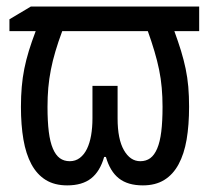

<svg xmlns="http://www.w3.org/2000/svg" viewBox="-20 -556 640 586"><path d="M185.1 9.8Q146.5 9.8 119.6 -6.8Q92.8 -23.4 75.9 -54.7Q59.1 -85.9 51.5 -130.1Q43.9 -174.3 43.9 -230Q43.9 -262.7 46.4 -291Q48.8 -319.3 54.2 -346.2Q59.6 -373 68.1 -400.9Q76.7 -428.7 88.9 -460.9H8.8V-497.1L74.2 -536.1H587.9V-460.9H512.2Q523.9 -428.7 532.5 -400.9Q541 -373 546.6 -346.2Q552.2 -319.3 554.7 -291Q557.1 -262.7 557.1 -230Q557.1 -174.3 549.6 -130.1Q542 -85.9 525.1 -54.7Q508.3 -23.4 481.4 -6.8Q454.6 9.8 416 9.8Q370.1 9.8 343 -11.5Q315.9 -32.7 303.2 -77.1H297.9Q285.2 -32.7 258.1 -11.5Q231 9.8 185.1 9.8ZM476.1 -230Q476.1 -260.3 473.6 -288.1Q471.2 -315.9 465.6 -343.3Q460 -370.6 451.4 -399.4Q442.9 -428.2 431.2 -460.9H169.9Q157.7 -428.2 149.2 -399.4Q140.6 -370.6 135.3 -343.3Q129.9 -315.9 127.4 -288.1Q125 -260.3 125 -230Q125 -185.5 128.9 -154.1Q132.8 -122.6 141.4 -102.5Q149.9 -82.5 162.6 -73.2Q175.3 -64 192.9 -64Q210.4 -64 223.6 -74Q236.8 -84 245.4 -101.6Q253.9 -119.1 258.1 -143.1Q262.2 -167 262.2 -194.8V-293.9H338.9V-194.8Q338.9 -131.3 358.2 -97.7Q377.4 -64 408.2 -64Q425.8 -64 438.5 -73.2Q451.2 -82.5 459.7 -102.5Q468.3 -122.6 472.2 -154.1Q476.1 -185.5 476.1 -230Z"/></svg>

Font: Noto Mono
Style: Regular
Weight: 400
Designer: Monotype Design Team
Foundry: Monotype Imaging Inc.
Version: Version 1.00